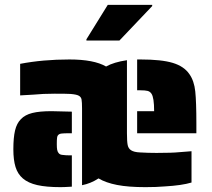

<svg xmlns="http://www.w3.org/2000/svg" viewBox="-20 -763 874 791"><path d="M386 -28Q354 -7 318 0V-316Q318 -342 316 -353Q314 -364 304 -369Q295 -374 270 -376Q255 -377 205 -377Q157 -377 116 -373L63 -370V-500Q157 -518 266 -518Q367 -518 417 -489Q449 -507 503 -515V-214Q503 -180 506 -165.5Q509 -151 520 -144Q532 -136 557 -135Q589 -133 625 -133Q689 -133 718 -136L769 -140V-11Q729 1 659 5Q625 8 579 8Q509 8 462.5 -1Q416 -10 386 -28ZM545 -305H615Q615 -361 604 -377Q598 -386 588 -388.5Q578 -391 559 -391H545V-518H559Q645 -518 691.5 -504Q738 -490 760 -458Q780 -430 784.5 -386Q789 -342 789 -254V-214H545ZM74 -28Q53 -46 44 -75Q35 -104 35 -148Q35 -196 42 -225.5Q49 -255 66 -272Q83 -290 113 -297.5Q143 -305 192 -305L276 -303V-214H266Q243 -214 236 -213Q216 -212 215 -194Q214 -188 214 -169Q214 -154 215.5 -146Q217 -138 221 -133Q226 -126 236 -125Q250 -123 266 -123H276V6Q246 8 230 8Q171 8 133.5 -0.5Q96 -9 74 -28ZM336 -601 424 -743H607V-738L472 -596H336Z"/></svg>

Font: Saira Stencil
Style: Regular
Weight: 400
Designer: Hector Gatti with collaboration of the Omnibus-Type team
Foundry: Omnibus-Type
Version: Version 1.003